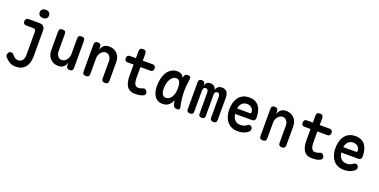

<svg xmlns="http://www.w3.org/2000/svg" viewBox="-19 -1785 6037 3059"><g transform="rotate(20 3000.0 -255.5)"><path d="M335 -374Q335 -397 323.5 -409Q312 -421 289 -421H172Q147 -421 133 -435Q119 -449 119 -475Q119 -501 133.5 -515.5Q148 -530 174 -530H354Q403 -530 427 -506Q451 -482 451 -433V-1Q451 60 437 106.5Q423 153 395.5 185.5Q368 218 327.5 235.5Q287 253 234 253Q210 253 187 248Q164 243 141.5 232Q119 221 97 203.5Q75 186 53 162Q45 154 41.5 143.5Q38 133 38 123Q38 104 52 83.5Q66 63 93 62Q109 61 122 69.5Q135 78 147 93Q161 111 183 127.5Q205 144 239 144Q259 144 277 136Q295 128 307.5 112.5Q320 97 327.5 73.5Q335 50 335 18ZM380 -624Q344 -624 322.5 -642.5Q301 -661 301 -693Q301 -726 322.5 -745Q344 -764 380 -764Q416 -764 437.5 -745Q459 -726 459 -693Q459 -661 437.5 -642.5Q416 -624 380 -624Z M1004 -234V-502Q1004 -532 1018 -546Q1032 -560 1061 -560Q1091 -560 1105 -546Q1119 -532 1119 -502V-47Q1119 -18 1105 -4Q1091 10 1064 10Q1036 10 1021 -4Q1006 -18 1006 -47V-97Q991 -46 957 -18Q923 10 871 10Q827 10 792 -4.5Q757 -19 732.5 -45.5Q708 -72 694.5 -107.5Q681 -143 681 -186V-502Q681 -532 695 -546Q709 -560 739 -560Q768 -560 782 -546Q796 -532 796 -502V-214Q796 -192 802 -171Q808 -150 819.5 -134Q831 -118 848.5 -108Q866 -98 890 -98Q916 -98 937 -111Q958 -124 972.5 -143.5Q987 -163 995.5 -187Q1004 -211 1004 -234Z M1396 -316V-48Q1396 -18 1382 -4Q1368 10 1339 10Q1309 10 1295 -4Q1281 -18 1281 -48V-503Q1281 -532 1295 -546Q1309 -560 1336 -560Q1364 -560 1379 -546Q1394 -532 1394 -503V-453Q1409 -504 1443 -532Q1477 -560 1529 -560Q1573 -560 1608 -545.5Q1643 -531 1667.5 -505Q1692 -479 1705.5 -443Q1719 -407 1719 -364V-48Q1719 -18 1705 -4Q1691 10 1661 10Q1632 10 1618 -4Q1604 -18 1604 -48V-336Q1604 -358 1598 -379Q1592 -400 1580.5 -416Q1569 -432 1551.5 -442Q1534 -452 1510 -452Q1484 -452 1463 -439Q1442 -426 1427.5 -406.5Q1413 -387 1404.5 -363Q1396 -339 1396 -316Z M2276 -530Q2302 -530 2315 -516Q2328 -502 2328 -476Q2328 -450 2315 -435.5Q2302 -421 2276 -421H2108V-244Q2108 -169 2127 -134Q2146 -99 2184 -99Q2202 -99 2218.5 -102Q2235 -105 2255 -114Q2280 -126 2298 -119Q2316 -112 2328 -90Q2342 -66 2336.5 -47Q2331 -28 2309 -16Q2277 0 2241.5 5Q2206 10 2165 10Q2124 10 2092 -4Q2060 -18 2038 -47Q2016 -76 2004 -120.5Q1992 -165 1992 -227V-421H1890Q1865 -421 1852 -435Q1839 -449 1839 -475Q1839 -501 1852 -515.5Q1865 -530 1891 -530H1992V-647Q1992 -677 2006.5 -691Q2021 -705 2050 -705Q2079 -705 2093.5 -691Q2108 -677 2108 -647V-530Z M2637 10Q2601 10 2568.5 -3Q2536 -16 2511.5 -44.5Q2487 -73 2472 -118.5Q2457 -164 2457 -230Q2457 -298 2471.5 -358.5Q2486 -419 2515 -463.5Q2544 -508 2587 -534Q2630 -560 2687 -560Q2735 -560 2763 -537Q2786 -518 2800 -491L2802 -507Q2807 -535 2823 -547.5Q2839 -560 2866 -560Q2894 -560 2905 -547Q2916 -534 2912 -507Q2903 -450 2898 -395Q2893 -340 2894 -283.5Q2895 -227 2902 -167.5Q2909 -108 2924 -42Q2930 -15 2921 -2.5Q2912 10 2884 10Q2856 10 2838 -3Q2820 -16 2814 -42Q2806 -77 2800 -111Q2795 -97 2788 -85Q2766 -41 2728.5 -15.5Q2691 10 2637 10ZM2656 -99Q2682 -99 2705 -113Q2728 -127 2745.5 -153Q2763 -179 2773.5 -216.5Q2784 -254 2784 -302Q2784 -329 2782 -355.5Q2780 -382 2772 -403Q2764 -424 2748.5 -437.5Q2733 -451 2706 -451Q2677 -451 2652.5 -433.5Q2628 -416 2610 -385.5Q2592 -355 2582.5 -314Q2573 -273 2573 -226Q2573 -168 2593 -133.5Q2613 -99 2656 -99Z M3102 4Q3077 4 3061.5 -8Q3046 -20 3046 -47V-511Q3046 -536 3061.5 -548Q3077 -560 3100 -560Q3125 -560 3140 -547Q3155 -534 3155 -511V-483Q3164 -519 3185 -539.5Q3206 -560 3248 -560Q3291 -560 3314.5 -536.5Q3338 -513 3343 -483Q3350 -514 3374.5 -537Q3399 -560 3445 -560Q3473 -560 3493.5 -550.5Q3514 -541 3527.5 -523Q3541 -505 3547 -480.5Q3553 -456 3553 -427V-47Q3553 -20 3538 -8Q3523 4 3498 4Q3473 4 3457.5 -8.5Q3442 -21 3442 -48V-402Q3442 -425 3432 -443.5Q3422 -462 3397 -462Q3372 -462 3362.5 -444Q3353 -426 3353 -403V-42Q3353 -17 3338 -6.5Q3323 4 3300 4Q3277 4 3262 -6.5Q3247 -17 3247 -42V-402Q3247 -425 3237.5 -443.5Q3228 -462 3202 -462Q3178 -462 3167.5 -444.5Q3157 -427 3157 -403V-48Q3157 -21 3142 -8.5Q3127 4 3102 4Z M4060 -149Q4082 -149 4095.5 -132Q4109 -115 4109 -94Q4109 -82 4104 -71Q4099 -60 4084 -46Q4068 -32 4050 -22Q4032 -12 4010.5 -4.5Q3989 3 3965 6.5Q3941 10 3913 10Q3853 10 3807.5 -10.5Q3762 -31 3731.5 -68.5Q3701 -106 3684.5 -158Q3668 -210 3668 -271Q3668 -327 3681 -379.5Q3694 -432 3722 -472Q3750 -512 3795.5 -536Q3841 -560 3907 -560Q3968 -560 4009 -538.5Q4050 -517 4075.5 -480Q4101 -443 4112 -394.5Q4123 -346 4123 -290Q4123 -266 4109 -251Q4095 -236 4070 -236H3780Q3785 -200 3797.5 -174Q3810 -148 3828 -131.5Q3846 -115 3868.5 -107Q3891 -99 3917 -99Q3957 -99 3985 -111.5Q4013 -124 4027 -136Q4036 -143 4043.5 -146Q4051 -149 4060 -149ZM3781 -328H4003Q4008 -328 4012.5 -333Q4017 -338 4017 -353Q4017 -371 4010 -388.5Q4003 -406 3989 -420Q3975 -434 3954 -442.5Q3933 -451 3907 -451Q3880 -451 3858.5 -442Q3837 -433 3821 -417Q3805 -401 3795 -378.5Q3785 -356 3781 -328Z M4396 -316V-48Q4396 -18 4382 -4Q4368 10 4339 10Q4309 10 4295 -4Q4281 -18 4281 -48V-503Q4281 -532 4295 -546Q4309 -560 4336 -560Q4364 -560 4379 -546Q4394 -532 4394 -503V-453Q4409 -504 4443 -532Q4477 -560 4529 -560Q4573 -560 4608 -545.5Q4643 -531 4667.5 -505Q4692 -479 4705.5 -443Q4719 -407 4719 -364V-48Q4719 -18 4705 -4Q4691 10 4661 10Q4632 10 4618 -4Q4604 -18 4604 -48V-336Q4604 -358 4598 -379Q4592 -400 4580.5 -416Q4569 -432 4551.5 -442Q4534 -452 4510 -452Q4484 -452 4463 -439Q4442 -426 4427.5 -406.5Q4413 -387 4404.5 -363Q4396 -339 4396 -316Z M5276 -530Q5302 -530 5315 -516Q5328 -502 5328 -476Q5328 -450 5315 -435.5Q5302 -421 5276 -421H5108V-244Q5108 -169 5127 -134Q5146 -99 5184 -99Q5202 -99 5218.5 -102Q5235 -105 5255 -114Q5280 -126 5298 -119Q5316 -112 5328 -90Q5342 -66 5336.5 -47Q5331 -28 5309 -16Q5277 0 5241.5 5Q5206 10 5165 10Q5124 10 5092 -4Q5060 -18 5038 -47Q5016 -76 5004 -120.5Q4992 -165 4992 -227V-421H4890Q4865 -421 4852 -435Q4839 -449 4839 -475Q4839 -501 4852 -515.5Q4865 -530 4891 -530H4992V-647Q4992 -677 5006.5 -691Q5021 -705 5050 -705Q5079 -705 5093.5 -691Q5108 -677 5108 -647V-530Z M5860 -149Q5882 -149 5895.5 -132Q5909 -115 5909 -94Q5909 -82 5904 -71Q5899 -60 5884 -46Q5868 -32 5850 -22Q5832 -12 5810.5 -4.5Q5789 3 5765 6.5Q5741 10 5713 10Q5653 10 5607.5 -10.5Q5562 -31 5531.5 -68.5Q5501 -106 5484.5 -158Q5468 -210 5468 -271Q5468 -327 5481 -379.5Q5494 -432 5522 -472Q5550 -512 5595.5 -536Q5641 -560 5707 -560Q5768 -560 5809 -538.5Q5850 -517 5875.5 -480Q5901 -443 5912 -394.5Q5923 -346 5923 -290Q5923 -266 5909 -251Q5895 -236 5870 -236H5580Q5585 -200 5597.5 -174Q5610 -148 5628 -131.5Q5646 -115 5668.5 -107Q5691 -99 5717 -99Q5757 -99 5785 -111.5Q5813 -124 5827 -136Q5836 -143 5843.5 -146Q5851 -149 5860 -149ZM5581 -328H5803Q5808 -328 5812.5 -333Q5817 -338 5817 -353Q5817 -371 5810 -388.5Q5803 -406 5789 -420Q5775 -434 5754 -442.5Q5733 -451 5707 -451Q5680 -451 5658.5 -442Q5637 -433 5621 -417Q5605 -401 5595 -378.5Q5585 -356 5581 -328Z"/></g></svg>

Font: Maple Mono NL SemiBold
Style: Regular
Weight: 600
Monospace: yes
Designer: subframe7536
Version: Version 7.000